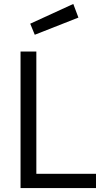

<svg xmlns="http://www.w3.org/2000/svg" viewBox="-20 -952 519 972"><path d="M156 -776 133 -832 351 -932 377 -863ZM84 0V-691H164V-72H466V0Z"/></svg>

Font: Cairo
Style: Regular
Weight: 400
Designer: Mohamed Gaber, Accademia di Belle Arti di Urbino
Foundry: Kief Type Foundry, Accademia di Belle Arti di Urbino
Version: Version 3.120